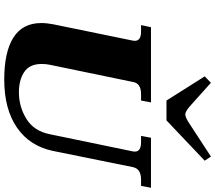

<svg xmlns="http://www.w3.org/2000/svg" viewBox="-76 -954 1040 929"><g transform="rotate(90 444.5 -490.0)"><path d="M350 -960 381 -990 496 -887Q521 -866 534 -866Q549 -866 580 -887L738 -990L758 -960L563 -775H467ZM92 -169Q92 -196 98 -227L177 -612Q178 -616 178 -622Q178 -652 133 -652H102L112 -700H476L467 -652H436Q383 -652 377 -612L294 -211Q290 -192 290 -171Q290 -113 328.5 -87Q367 -61 427 -61Q497 -61 556 -97.5Q615 -134 630 -211L713 -612Q714 -616 714 -622Q714 -652 668 -652H638L647 -700H889L880 -652H849Q797 -652 789 -612L711 -227Q688 -114 598.5 -52Q509 10 365 10Q232 10 162 -34.5Q92 -79 92 -169Z"/></g></svg>

Font: Taviraj Black
Style: Italic
Weight: 900
Italic angle: -12°
Designer: Katatrad Team
Foundry: CadsonDemak
Version: Version 1.001